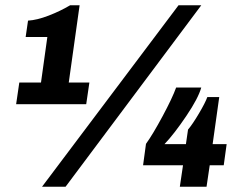

<svg xmlns="http://www.w3.org/2000/svg" viewBox="-20 -706 918 726"><path d="M240 -394H318L306 -312H41L53 -394H135L159 -566H77L86 -628Q120 -630 164 -647Q208 -664 245 -686H281ZM655 -686H741L228 0H139ZM602 -161H683L691 -216Q708 -236 732 -276.5Q756 -317 764 -339H809L784 -161H837L826 -81H773L761 0H660L672 -81H521L532 -162Q558 -198 595 -267Q632 -336 646 -375H741Q730 -335 684.5 -267.5Q639 -200 602 -161Z"/></svg>

Font: Chivo Black Italic
Style: Regular
Weight: 900
Italic angle: -8.05°
Designer: Hector Gatti
Foundry: Omnibus-Type
Version: Version 1.007